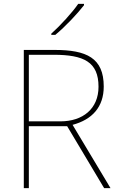

<svg xmlns="http://www.w3.org/2000/svg" viewBox="-20 -972 617 992"><path d="M414 -945V-952H384C355 -909 290 -838 245 -798V-792H266C319 -836 379 -900 414 -945ZM262 -714H103V0H129V-320H327L518 0H551L355 -327C456 -354 516 -419 516 -525C516 -673 427 -714 262 -714ZM257 -689C413 -689 489 -652 489 -524C489 -410 408 -345 292 -345H129V-689Z"/></svg>

Font: Noto Sans Canadian Aboriginal Thin
Style: Regular
Weight: 100
Designer: Monotype Design Team, Typotheque's Kevin King
Foundry: Monotype Imaging Inc.
Version: Version 2.004